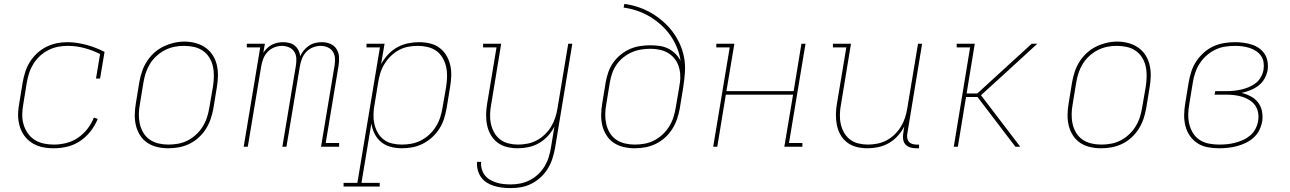

<svg xmlns="http://www.w3.org/2000/svg" viewBox="-20 -755 6640 988"><path d="M257 8Q235 8 213 5Q191 2 171 -6Q151 -14 134.5 -26.5Q118 -39 105.5 -56Q93 -73 85.5 -93Q78 -113 75 -134.5Q72 -156 73.5 -178.5Q75 -201 79 -223L97 -333Q102 -360 110.5 -386.5Q119 -413 134.5 -437.5Q150 -462 172 -482Q194 -502 219.5 -514.5Q245 -527 272 -532.5Q299 -538 327 -538Q353 -538 378 -534Q403 -530 427 -523.5Q451 -517 473.5 -508Q496 -499 518 -488L495 -351H474L495 -477Q457 -496 415 -507.5Q373 -519 327 -519Q302 -519 277 -514Q252 -509 228.5 -497Q205 -485 185.5 -467Q166 -449 152 -426.5Q138 -404 130 -379.5Q122 -355 118 -330L100 -220Q95 -194 94.5 -167Q94 -140 101 -115.5Q108 -91 122.5 -70Q137 -49 158 -35.5Q179 -22 204.5 -16.5Q230 -11 257 -11Q289 -11 321 -19Q353 -27 381 -46Q409 -65 430 -92Q451 -119 463 -150L483 -143Q469 -109 446 -79.5Q423 -50 392.5 -29.5Q362 -9 327 -0.5Q292 8 257 8Z M846 8Q817 8 789 1.5Q761 -5 738.5 -20Q716 -35 701 -58.5Q686 -82 679.5 -109Q673 -136 673.5 -165Q674 -194 679 -223L697 -333Q702 -361 711 -387.5Q720 -414 735.5 -438.5Q751 -463 773 -483Q795 -503 821 -515.5Q847 -528 874.5 -534.5Q902 -541 929 -541Q958 -541 986 -533.5Q1014 -526 1036.5 -510.5Q1059 -495 1074 -472Q1089 -449 1095.5 -421.5Q1102 -394 1101.5 -365Q1101 -336 1096 -307L1078 -197Q1073 -169 1064 -142.5Q1055 -116 1039.5 -91.5Q1024 -67 1002 -47Q980 -27 954 -14.5Q928 -2 900.5 3Q873 8 846 8ZM846 -11Q871 -11 896.5 -15.5Q922 -20 945.5 -32Q969 -44 989 -62.5Q1009 -81 1023 -103.5Q1037 -126 1045 -150.5Q1053 -175 1057 -200L1076 -310Q1080 -336 1080.5 -362.5Q1081 -389 1075.5 -413.5Q1070 -438 1057 -459Q1044 -480 1023.5 -494Q1003 -508 978 -513.5Q953 -519 926 -519Q901 -519 876.5 -514Q852 -509 828.5 -497Q805 -485 785 -466.5Q765 -448 751.5 -426Q738 -404 730 -379.5Q722 -355 718 -330L700 -220Q695 -194 694.5 -168Q694 -142 699.5 -117.5Q705 -93 717.5 -72Q730 -51 750 -37Q770 -23 795 -17Q820 -11 846 -11Z M1234 0 1319 -511H1250V-530H1343L1335 -483Q1343 -496 1354.5 -507Q1366 -518 1379.5 -525Q1393 -532 1407.5 -535Q1422 -538 1437 -538Q1453 -538 1469 -534Q1485 -530 1497 -520Q1509 -510 1516 -496Q1523 -482 1525 -466Q1532 -482 1543.5 -496Q1555 -510 1570 -520Q1585 -530 1602 -534Q1619 -538 1636 -538Q1659 -538 1679.5 -529.5Q1700 -521 1711.5 -503Q1723 -485 1724.5 -462Q1726 -439 1722 -416L1656 -19H1725V0H1632L1702 -420Q1705 -439 1703.5 -457.5Q1702 -476 1692 -490.5Q1682 -505 1665 -512Q1648 -519 1629 -519Q1610 -519 1590 -511Q1570 -503 1555.5 -487.5Q1541 -472 1533.5 -452Q1526 -432 1523 -413L1454 0H1433L1503 -420Q1506 -439 1504.5 -457.5Q1503 -476 1493 -490.5Q1483 -505 1466 -512Q1449 -519 1430 -519Q1411 -519 1391 -511Q1371 -503 1356.5 -487.5Q1342 -472 1334.5 -452Q1327 -432 1324 -413L1255 0Z M1748 205V186H1819L1935 -511H1866V-530H1959L1941 -425Q1956 -452 1977 -474.5Q1998 -497 2024 -511.5Q2050 -526 2079 -532Q2108 -538 2136 -538Q2165 -538 2192.5 -531.5Q2220 -525 2241.5 -509Q2263 -493 2277 -469.5Q2291 -446 2297 -419.5Q2303 -393 2302 -364Q2301 -335 2296 -307L2278 -197Q2273 -170 2264.5 -143Q2256 -116 2240.5 -92Q2225 -68 2203 -48Q2181 -28 2155 -15Q2129 -2 2102 3Q2075 8 2047 8Q2018 8 1990 0.5Q1962 -7 1941 -24.5Q1920 -42 1907.5 -67Q1895 -92 1891 -120L1840 186H1934V205ZM2047 -11Q2072 -11 2097 -15.5Q2122 -20 2145.5 -32Q2169 -44 2189 -62.5Q2209 -81 2223 -103.5Q2237 -126 2245 -150.5Q2253 -175 2257 -200L2276 -310Q2280 -336 2280.5 -362Q2281 -388 2275.5 -412Q2270 -436 2257.5 -457.5Q2245 -479 2225.5 -493Q2206 -507 2181 -513Q2156 -519 2130 -519Q2106 -519 2081 -514.5Q2056 -510 2033 -497.5Q2010 -485 1991 -466.5Q1972 -448 1958.5 -426Q1945 -404 1937.5 -380Q1930 -356 1926 -331L1908 -221Q1903 -196 1902 -170Q1901 -144 1906 -120Q1911 -96 1922.5 -74.5Q1934 -53 1953 -38Q1972 -23 1996.5 -17Q2021 -11 2047 -11Z M2609 213Q2587 213 2565.5 210.5Q2544 208 2523.5 202Q2503 196 2485.5 185Q2468 174 2456 157.5Q2444 141 2438.5 120Q2433 99 2435 78H2456Q2454 96 2459 114.5Q2464 133 2475 147Q2486 161 2501.5 170Q2517 179 2534.5 184.5Q2552 190 2571 192Q2590 194 2609 194Q2634 194 2658.5 189Q2683 184 2706.5 172Q2730 160 2749.5 141.5Q2769 123 2782.5 100.5Q2796 78 2803.5 54Q2811 30 2815 5L2833 -104Q2820 -78 2799.5 -55.5Q2779 -33 2753.5 -18.5Q2728 -4 2700 2Q2672 8 2645 8Q2616 8 2589 1.5Q2562 -5 2540.5 -21Q2519 -37 2505.5 -60.5Q2492 -84 2486.5 -111Q2481 -138 2481.5 -166.5Q2482 -195 2487 -223L2535 -511H2466V-530H2559L2508 -220Q2503 -195 2502 -169Q2501 -143 2506 -119Q2511 -95 2522.5 -74Q2534 -53 2553 -38Q2572 -23 2596.5 -17Q2621 -11 2646 -11Q2670 -11 2695 -16Q2720 -21 2742.5 -33Q2765 -45 2784 -63.5Q2803 -82 2816.5 -104.5Q2830 -127 2837.5 -150.5Q2845 -174 2849 -199L2904 -530H2925L2836 8Q2831 35 2822.5 61.5Q2814 88 2799 112.5Q2784 137 2762.5 157Q2741 177 2715.5 190Q2690 203 2663 208Q2636 213 2609 213Z M3246 8Q3217 8 3189 1.5Q3161 -5 3138.5 -20Q3116 -35 3101 -58.5Q3086 -82 3079.5 -109Q3073 -136 3073.5 -165Q3074 -194 3079 -223L3097 -333Q3102 -360 3111 -385.5Q3120 -411 3136 -433.5Q3152 -456 3174.5 -474Q3197 -492 3222 -503Q3247 -514 3274 -518Q3301 -522 3327 -522Q3351 -522 3375 -518.5Q3399 -515 3419.5 -504.5Q3440 -494 3456 -478Q3472 -462 3482 -442Q3477 -478 3463 -511.5Q3449 -545 3429 -573.5Q3409 -602 3382.5 -626Q3356 -650 3325.5 -668.5Q3295 -687 3260.5 -699Q3226 -711 3189 -716L3193 -735Q3230 -730 3265.5 -718Q3301 -706 3332.5 -687.5Q3364 -669 3391.5 -645Q3419 -621 3440.5 -592.5Q3462 -564 3477.5 -530.5Q3493 -497 3500 -460Q3507 -423 3504.5 -384Q3502 -345 3496 -307L3478 -197Q3473 -169 3464 -142.5Q3455 -116 3439.5 -91.5Q3424 -67 3402 -47Q3380 -27 3354 -14.5Q3328 -2 3300.5 3Q3273 8 3246 8ZM3246 -11Q3271 -11 3296.5 -15.5Q3322 -20 3345.5 -32Q3369 -44 3389 -62.5Q3409 -81 3423 -103.5Q3437 -126 3445 -150.5Q3453 -175 3457 -200L3476 -311L3477 -321L3479 -330Q3482 -353 3480 -376Q3478 -399 3470 -420Q3462 -441 3447.5 -457.5Q3433 -474 3414 -484.5Q3395 -495 3372.5 -499.5Q3350 -504 3327 -504Q3303 -504 3278.5 -500Q3254 -496 3231 -486Q3208 -476 3187.5 -459.5Q3167 -443 3152.5 -422Q3138 -401 3130 -377.5Q3122 -354 3118 -330L3100 -220Q3095 -194 3094.5 -168Q3094 -142 3099.5 -117.5Q3105 -93 3117.5 -72Q3130 -51 3150 -37Q3170 -23 3195 -17Q3220 -11 3246 -11Z M3650 0 3735 -511H3666V-530H3759L3718 -286H4064L4104 -530H4125L4040 -19H4109V0H4016L4061 -268H3715L3671 0Z M4445 8Q4416 8 4389 1.5Q4362 -5 4340.5 -21Q4319 -37 4305.5 -60.5Q4292 -84 4286.5 -111Q4281 -138 4281.5 -166.5Q4282 -195 4287 -223L4335 -511H4266V-530H4359L4308 -220Q4303 -195 4302 -169Q4301 -143 4306 -119Q4311 -95 4322.5 -74Q4334 -53 4353 -38Q4372 -23 4396.5 -17Q4421 -11 4446 -11Q4470 -11 4495 -16Q4520 -21 4542.5 -33Q4565 -45 4584 -63.5Q4603 -82 4616.5 -104.5Q4630 -127 4637.5 -150.5Q4645 -174 4649 -199L4704 -530H4725L4649 -68Q4647 -57 4648.5 -45.5Q4650 -34 4656.5 -26Q4663 -18 4674 -14.5Q4685 -11 4696 -11H4709V8H4693Q4678 8 4663.5 3.5Q4649 -1 4639.5 -11.5Q4630 -22 4627.5 -37.5Q4625 -53 4628 -68L4633 -104Q4620 -78 4599.5 -55.5Q4579 -33 4553.5 -18.5Q4528 -4 4500 2Q4472 8 4445 8Z M4888 0 4972 -511H4903V-530H4996L4954 -274H5009L5289 -530H5318L5139 -366L5028 -265L5230 0H5205L5010 -256H4951L4909 0Z M5646 8Q5617 8 5589 1.5Q5561 -5 5538.5 -20Q5516 -35 5501 -58.5Q5486 -82 5479.5 -109Q5473 -136 5473.5 -165Q5474 -194 5479 -223L5497 -333Q5502 -361 5511 -387.5Q5520 -414 5535.5 -438.5Q5551 -463 5573 -483Q5595 -503 5621 -515.5Q5647 -528 5674.5 -534.5Q5702 -541 5729 -541Q5758 -541 5786 -533.5Q5814 -526 5836.5 -510.5Q5859 -495 5874 -472Q5889 -449 5895.5 -421.5Q5902 -394 5901.5 -365Q5901 -336 5896 -307L5878 -197Q5873 -169 5864 -142.5Q5855 -116 5839.5 -91.5Q5824 -67 5802 -47Q5780 -27 5754 -14.5Q5728 -2 5700.5 3Q5673 8 5646 8ZM5646 -11Q5671 -11 5696.5 -15.5Q5722 -20 5745.5 -32Q5769 -44 5789 -62.5Q5809 -81 5823 -103.5Q5837 -126 5845 -150.5Q5853 -175 5857 -200L5876 -310Q5880 -336 5880.5 -362.5Q5881 -389 5875.5 -413.5Q5870 -438 5857 -459Q5844 -480 5823.5 -494Q5803 -508 5778 -513.5Q5753 -519 5726 -519Q5701 -519 5676.5 -514Q5652 -509 5628.5 -497Q5605 -485 5585 -466.5Q5565 -448 5551.5 -426Q5538 -404 5530 -379.5Q5522 -355 5518 -330L5500 -220Q5495 -194 5494.5 -168Q5494 -142 5499.5 -117.5Q5505 -93 5517.5 -72Q5530 -51 5550 -37Q5570 -23 5595 -17Q5620 -11 5646 -11Z M6253 8Q6223 8 6194 2.5Q6165 -3 6142 -18Q6119 -33 6103 -56Q6087 -79 6080 -106.5Q6073 -134 6073.5 -164Q6074 -194 6079 -223L6097 -333Q6102 -361 6111 -388.5Q6120 -416 6136.5 -440.5Q6153 -465 6175.5 -485Q6198 -505 6225 -517Q6252 -529 6280 -533.5Q6308 -538 6335 -538Q6357 -538 6379 -535Q6401 -532 6421.5 -525.5Q6442 -519 6459 -507Q6476 -495 6487.5 -477.5Q6499 -460 6502.5 -438.5Q6506 -417 6503 -395Q6499 -372 6487 -350.5Q6475 -329 6456 -314.5Q6437 -300 6414.5 -291Q6392 -282 6369 -277Q6394 -271 6416.5 -259Q6439 -247 6454 -227.5Q6469 -208 6474 -182Q6479 -156 6475 -130Q6471 -107 6460 -85Q6449 -63 6430.5 -46.5Q6412 -30 6390 -19.5Q6368 -9 6345 -3Q6322 3 6299 5.5Q6276 8 6253 8ZM6253 -11Q6274 -11 6294.5 -13Q6315 -15 6336 -20.5Q6357 -26 6377 -35Q6397 -44 6414 -58.5Q6431 -73 6441 -93Q6451 -113 6454 -133Q6458 -154 6454 -175.5Q6450 -197 6438.5 -213Q6427 -229 6409.5 -240Q6392 -251 6372.5 -257Q6353 -263 6331.5 -265.5Q6310 -268 6288 -268H6230L6233 -286H6291Q6310 -286 6329.5 -288Q6349 -290 6368.5 -294.5Q6388 -299 6407 -307Q6426 -315 6442.5 -328Q6459 -341 6469 -359.5Q6479 -378 6482 -397Q6485 -416 6482 -435Q6479 -454 6468.5 -468.5Q6458 -483 6442.5 -493Q6427 -503 6409.5 -508.5Q6392 -514 6373 -516.5Q6354 -519 6335 -519Q6310 -519 6284 -515Q6258 -511 6234 -499.5Q6210 -488 6189 -469.5Q6168 -451 6153.5 -428.5Q6139 -406 6130.5 -381Q6122 -356 6118 -330L6100 -220Q6095 -194 6094.5 -167Q6094 -140 6100 -115.5Q6106 -91 6119.5 -69.5Q6133 -48 6154 -34.5Q6175 -21 6201 -16Q6227 -11 6253 -11Z"/></svg>

Font: Iosevka Slab Thin Extended
Style: Italic
Weight: 100
Width: 7
Italic angle: -9°
Monospace: yes
Designer: Belleve Invis
Foundry: Belleve Invis
Version: Version 11.1.0; ttfautohint (v1.8.3)